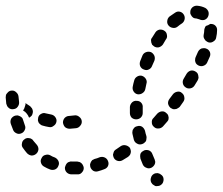

<svg xmlns="http://www.w3.org/2000/svg" viewBox="-24 -590 782 674"><path d="M521 63Q525 64 530 63Q534 63 538 61Q547 56 549 48Q552 39 548 30L547 29Q545 25 541 23Q538 20 534 19Q529 17 525 18Q521 18 517 20Q508 25 506 34Q503 42 507 51L508 52Q510 56 513 58Q517 61 521 63ZM270 0Q270 -4 268 -8Q266 -13 263 -16Q260 -19 256 -21Q252 -22 247 -23Q238 -23 228 -23Q224 -24 220 -22Q215 -21 212 -18Q209 -15 207 -11Q205 -7 204 -3Q203 7 209 14Q215 21 225 22Q236 22 247 22Q257 23 263 16Q270 9 270 0ZM355 -25Q352 -33 344 -37Q335 -41 326 -38Q317 -34 308 -32Q304 -30 300 -28Q297 -25 295 -21Q293 -17 292 -12Q292 -8 293 -4Q296 5 304 10Q312 14 321 11Q332 8 342 4Q351 1 355 -7Q359 -16 355 -25ZM181 -8Q183 -12 183 -16Q183 -21 181 -25Q179 -29 176 -32Q173 -35 169 -37Q160 -40 152 -45Q144 -49 135 -46Q126 -44 122 -35Q117 -27 120 -18Q123 -9 131 -5Q141 1 152 5Q160 8 169 5Q178 1 181 -8ZM507 -1Q511 -3 514 -6Q517 -9 519 -13Q521 -17 521 -22Q520 -26 519 -30Q515 -40 511 -49Q508 -58 499 -62Q490 -65 482 -62Q478 -60 474 -57Q471 -54 469 -50Q468 -46 468 -41Q468 -37 469 -33Q473 -23 477 -13Q481 -4 490 -1Q498 3 507 -1ZM435 -54Q436 -58 435 -62Q434 -67 432 -71Q426 -78 417 -80Q408 -82 400 -77Q392 -71 384 -66Q380 -64 377 -60Q375 -57 374 -52Q372 -48 373 -44Q374 -39 376 -35Q381 -27 390 -25Q399 -23 407 -28Q416 -33 425 -39Q429 -42 432 -46Q434 -49 435 -54ZM103 -50Q110 -56 111 -66Q111 -75 105 -82Q99 -89 93 -96Q91 -100 87 -102Q83 -105 78 -105Q74 -106 70 -105Q65 -104 62 -101Q54 -96 53 -86Q51 -77 57 -70Q64 -60 71 -52Q78 -45 87 -44Q96 -44 103 -50ZM474 -84Q478 -85 482 -88Q485 -91 488 -94Q490 -98 490 -103Q491 -107 490 -112Q487 -121 485 -131Q482 -140 475 -145Q467 -150 458 -147Q453 -146 450 -144Q446 -141 444 -137Q441 -134 441 -129Q440 -125 441 -120Q443 -110 446 -99Q449 -90 457 -86Q465 -81 474 -84ZM51 -122Q59 -125 63 -134Q67 -142 63 -151Q60 -160 57 -169Q56 -174 53 -177Q50 -180 46 -182Q42 -184 37 -185Q33 -185 29 -184Q20 -181 15 -173Q11 -164 14 -155Q18 -145 22 -134Q25 -126 34 -122Q42 -118 51 -122ZM197 -160Q198 -151 204 -144Q211 -138 221 -138Q232 -139 243 -140Q252 -141 258 -149Q264 -156 263 -165Q262 -174 254 -180Q247 -186 238 -185Q229 -184 219 -183Q210 -183 203 -176Q197 -169 197 -160ZM568 -178Q567 -182 566 -186Q564 -190 560 -193Q553 -200 544 -199Q535 -198 528 -191Q522 -184 515 -176Q508 -170 509 -160Q509 -151 516 -145Q523 -138 532 -139Q541 -139 548 -146Q555 -154 562 -162Q565 -165 567 -169Q568 -173 568 -178ZM110 -177Q109 -172 109 -168Q110 -163 112 -159Q114 -156 118 -153Q121 -150 126 -149Q136 -146 148 -144Q157 -142 164 -148Q172 -153 174 -162Q176 -171 170 -179Q165 -186 156 -188Q146 -190 137 -192Q128 -195 120 -190Q112 -186 110 -177ZM454 -171Q463 -171 470 -177Q477 -184 477 -193Q477 -203 477 -213Q478 -222 472 -229Q466 -236 456 -236Q447 -237 440 -231Q433 -224 432 -215Q432 -204 432 -193Q432 -184 438 -177Q445 -171 454 -171ZM67 -228Q67 -228 67 -227Q74 -222 82 -217Q85 -214 88 -210Q90 -207 91 -202Q92 -198 91 -194Q90 -189 88 -185Q86 -183 84 -181Q81 -178 78 -177Q75 -185 70 -191Q65 -198 57 -202Q62 -209 64 -218Q66 -223 66 -229Q66 -228 67 -228ZM7 -211Q10 -208 15 -207Q19 -206 24 -207Q33 -208 38 -215Q44 -223 43 -232Q42 -242 41 -251Q40 -260 33 -266Q26 -273 17 -272Q13 -272 9 -270Q5 -268 2 -264Q-1 -261 -3 -257Q-4 -252 -4 -248Q-3 -237 -2 -226Q-1 -222 1 -218Q3 -214 7 -211ZM614 -264Q611 -267 607 -268Q602 -269 598 -268Q593 -267 590 -265Q586 -263 583 -259Q577 -251 571 -243Q565 -235 566 -226Q568 -217 575 -211Q579 -209 583 -207Q587 -206 592 -207Q596 -207 600 -210Q604 -212 607 -215Q613 -224 619 -232Q625 -240 623 -249Q622 -258 614 -264ZM459 -259Q469 -258 476 -263Q484 -268 486 -277Q488 -287 490 -296Q493 -305 488 -313Q483 -321 474 -324Q465 -326 457 -321Q449 -316 447 -307Q444 -297 442 -286Q440 -277 445 -269Q450 -261 459 -259ZM672 -325Q671 -330 669 -333Q666 -337 662 -339Q654 -344 645 -342Q636 -339 631 -331Q626 -323 621 -314Q616 -306 618 -297Q620 -288 628 -283Q635 -278 645 -280Q654 -282 659 -290Q664 -299 670 -308Q672 -312 673 -317Q673 -321 672 -325ZM481 -346Q490 -342 498 -346Q507 -350 510 -359Q514 -368 518 -377Q521 -386 518 -394Q514 -403 506 -407Q497 -410 489 -407Q480 -404 476 -395Q472 -385 468 -375Q465 -366 468 -358Q472 -349 481 -346ZM701 -419Q697 -421 692 -421Q688 -421 684 -420Q679 -418 676 -415Q673 -412 671 -408Q667 -399 663 -390Q661 -386 661 -381Q660 -377 662 -372Q663 -368 666 -365Q669 -362 673 -360Q682 -356 690 -359Q699 -362 703 -370Q708 -380 712 -390Q716 -398 713 -407Q709 -416 701 -419ZM507 -441Q508 -437 510 -433Q513 -430 517 -427Q525 -422 534 -424Q543 -427 548 -434Q553 -443 558 -451Q564 -458 562 -467Q561 -477 553 -482Q546 -487 536 -486Q527 -484 522 -477Q516 -468 510 -458Q507 -455 506 -450Q506 -446 507 -441ZM716 -506Q716 -506 715 -506Q715 -506 714 -506Q707 -501 699 -499Q699 -499 699 -499Q696 -496 695 -492Q693 -488 693 -484Q693 -477 691 -468Q690 -463 691 -459Q692 -455 695 -451Q697 -447 701 -445Q705 -442 709 -441Q718 -439 726 -445Q734 -450 735 -459Q738 -472 738 -483Q739 -493 732 -500Q726 -506 716 -506ZM568 -500Q574 -493 584 -492Q593 -491 600 -497Q607 -503 615 -508Q622 -513 624 -522Q626 -531 621 -539Q616 -547 607 -549Q598 -551 590 -545Q581 -539 571 -532Q564 -526 563 -516Q562 -507 568 -500ZM667 -570Q683 -569 697 -562Q705 -557 708 -548Q710 -539 706 -531Q702 -523 693 -520Q684 -518 676 -522Q671 -524 666 -525Q659 -525 654 -528Q649 -532 646 -538Q645 -540 644 -543Q644 -544 644 -546Q644 -547 644 -548Q644 -557 651 -564Q658 -570 667 -570Z"/></svg>

Font: FRB American Cursive Guidelines Dashed Extrabold
Style: Bold Italic
Weight: 800
Italic angle: -25°
Version: Version 2.0;Modular Font Editor K font №1